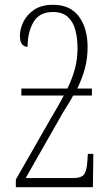

<svg xmlns="http://www.w3.org/2000/svg" viewBox="-20 -780 456 800"><path d="M46 0V-32L192 -287Q208 -314 221.5 -337.5Q235 -361 246 -382H69V-411H261Q283 -457 293 -496.5Q303 -536 303 -579Q303 -621 294 -655Q285 -689 262.5 -709.5Q240 -730 200 -730Q144 -730 119.5 -688Q95 -646 95 -585Q81 -585 72 -595.5Q63 -606 63 -632Q63 -659 77.5 -689Q92 -719 122.5 -739.5Q153 -760 201 -760Q273 -760 309 -711Q345 -662 345 -584Q345 -537 334 -495.5Q323 -454 302 -411H363V-382H285Q273 -359 257 -334.5Q241 -310 227 -284L87 -38H282Q321 -38 331.5 -55Q342 -72 344 -108L346 -139H369L367 0Z"/></svg>

Font: Noto Serif ExtraCondensed ExtraLight
Style: Regular
Weight: 200
Width: 2
Designer: Monotype Design Team
Foundry: Monotype Imaging Inc.
Version: Version 2.015